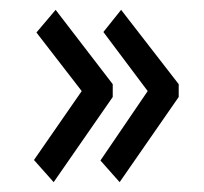

<svg xmlns="http://www.w3.org/2000/svg" viewBox="-20 -426 415 390"><path d="M223 -56 184 -100 280 -241 190 -361 226 -406 343 -255V-229ZM89 -56 49 -101 146 -241 54 -360 93 -406 209 -255V-229Z"/></svg>

Font: Inconsolata Condensed Medium
Style: Regular
Weight: 500
Width: 3
Monospace: yes
Designer: Raph Levien, Cyreal, Brenton Simpson
Foundry: Raph Levien, Cyreal, Google
Version: Version 3.100; ttfautohint (v1.8.4.7-5d5b)